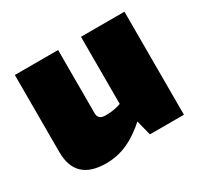

<svg xmlns="http://www.w3.org/2000/svg" viewBox="-115 -647 844 807"><g transform="rotate(-30 307.5 -243.0)"><path d="M250 -500V-193Q250 -177 259 -169.5Q268 -162 287 -162Q307 -162 328 -165.5Q349 -169 383 -182L395 -79Q344 -32 294 -9Q244 14 188 14Q40 14 40 -126V-500ZM572 -500V0H407L381 -102L361 -114V-500Z"/></g></svg>

Font: Exo 2 Black
Style: Regular
Weight: 900
Designer: Natanael Gama
Foundry: Natanael Gama
Version: Version 2.010